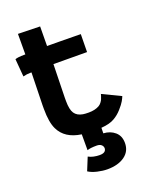

<svg xmlns="http://www.w3.org/2000/svg" viewBox="-151 -699 821 1006"><g transform="rotate(-20 259.0 -196.5)"><path d="M189.5 -212.4V-192.9Q189.5 -145.5 203.6 -124.3Q217.8 -103 249.5 -97.7Q261.2 -95.7 281.2 -95.7Q316.4 -95.7 339.8 -108.9Q348.6 -113.8 355.5 -122.8Q362.3 -131.8 365 -138.4Q367.7 -145 371.1 -155.3L374 -165.5L475.6 -116.7Q471.7 -106.4 463.4 -91.8Q455.1 -77.1 434.8 -54.2Q414.6 -31.2 389.6 -17.1Q363.3 -1.5 315.9 2Q315.9 6.3 315.7 13.9Q315.4 21.5 315.4 27.3V32.7Q353.5 34.7 379.2 56.9Q404.8 79.1 404.8 118.7Q404.8 165 368.2 191.2Q331.5 217.3 272 217.3Q246.1 217.3 216.6 210.4Q187 203.6 167.5 190.9L196.8 119.1Q222.7 133.3 259.8 133.3Q293.5 133.3 295.4 109.4V108.4Q295.4 97.2 286.4 89.1Q277.3 81.1 260.7 81.1Q225.1 81.1 207.5 87.4V-1Q117.2 -13.7 85.4 -80.1Q66.4 -119.1 66.4 -193.8V-214.8Q69.3 -352.5 70.8 -396H64Q43.9 -396 23.9 -390.6L15.6 -489.7Q31.2 -495.6 65.4 -495.6H72.8Q72.8 -512.7 73 -552.7Q73.2 -592.8 73.2 -609.9L195.8 -606.9Q195.8 -564.5 194.8 -498Q217.8 -498 264.4 -497.6Q311 -497.1 345.9 -496.6Q380.9 -496.1 382.3 -496.1L380.9 -396.5Q347.2 -396.5 286.6 -397Q226.1 -397.5 193.8 -397.5Q192.4 -354 191.4 -294.2Q190.4 -234.4 189.5 -212.4Z"/></g></svg>

Font: Fantasque Sans Mono
Style: Bold
Weight: 700
Monospace: yes
Designer: Jany Belluz
Version: Version 1.8.0 ; ttfautohint (v1.8.2)